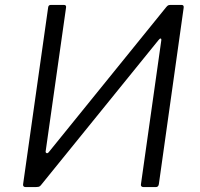

<svg xmlns="http://www.w3.org/2000/svg" viewBox="-20 -762 813 782"><path d="M240 -742Q251 -742 249 -731L166 -146Q165 -141 169.5 -138.5Q174 -136 180 -144L657 -733Q662 -739 665.5 -740.5Q669 -742 677 -742H719Q730 -742 728 -730L627 -12Q626 -6 623 -3Q620 0 614 0H565Q559 0 556 -3Q553 -6 554 -11L637 -598Q638 -604 634.5 -605Q631 -606 625 -598L146 -7Q142 -2 136.5 -1Q131 0 125 0H85Q73 0 74 -11L176 -731Q177 -742 187 -742Z"/></svg>

Font: Libre Franklin Light
Style: Italic
Weight: 300
Italic angle: -8°
Designer: Pablo Impallari, Rodrigo Fuenzalida, Nhung Nguyen
Foundry: Impallari Type
Version: Version 3.000